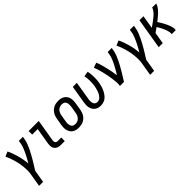

<svg xmlns="http://www.w3.org/2000/svg" viewBox="222 -1685 3057 3057"><g transform="rotate(-45 1750.0 -156.5)"><path d="M98 215 136 -13Q143 -56 142 -98Q141 -140 137 -181.5Q133 -223 124.5 -263Q116 -303 105 -342Q94 -381 80 -419Q66 -457 48 -493L129 -528Q150 -486 166 -441Q182 -396 195 -349.5Q208 -303 216.5 -255Q225 -207 229 -158Q244 -183 258 -208Q272 -233 285.5 -258.5Q299 -284 311 -309.5Q323 -335 334.5 -361.5Q346 -388 355 -414.5Q364 -441 368 -468L377 -520H468L459 -468Q452 -427 436 -386Q420 -345 401 -305.5Q382 -266 361 -227.5Q340 -189 317.5 -151Q295 -113 271.5 -75Q248 -37 224 0L188 215Z M810 0Q788 0 767 -3.5Q746 -7 728 -16.5Q710 -26 697 -42Q684 -58 678 -77Q672 -96 672 -118Q672 -140 675 -161L722 -440H597V-520H825L763 -148Q761 -135 762 -122.5Q763 -110 769 -100Q775 -90 786 -85Q797 -80 810 -80H891V0Z M1204 8Q1175 8 1147 2Q1119 -4 1096 -19Q1073 -34 1058 -56.5Q1043 -79 1036 -106Q1029 -133 1029 -162Q1029 -191 1034 -221L1054 -341Q1058 -365 1066.5 -390Q1075 -415 1089.5 -437.5Q1104 -460 1124.5 -478Q1145 -496 1169 -507.5Q1193 -519 1218.5 -523.5Q1244 -528 1269 -528Q1298 -528 1326 -522Q1354 -516 1377 -501Q1400 -486 1415.5 -463.5Q1431 -441 1438 -414Q1445 -387 1444.5 -358Q1444 -329 1439 -299L1419 -179Q1415 -155 1406.5 -130Q1398 -105 1384 -82.5Q1370 -60 1349.5 -42Q1329 -24 1305 -12.5Q1281 -1 1255 3.5Q1229 8 1204 8ZM1206 -72Q1229 -72 1251.5 -80.5Q1274 -89 1291 -107Q1308 -125 1317.5 -147.5Q1327 -170 1331 -193L1351 -313Q1353 -329 1353.5 -345Q1354 -361 1352 -376.5Q1350 -392 1343.5 -406Q1337 -420 1326 -430Q1315 -440 1299.5 -444Q1284 -448 1268 -448Q1245 -448 1222 -439.5Q1199 -431 1182 -413Q1165 -395 1156 -372.5Q1147 -350 1143 -327L1123 -207Q1120 -191 1119.5 -175Q1119 -159 1121.5 -143.5Q1124 -128 1130 -114Q1136 -100 1147.5 -90Q1159 -80 1174.5 -76Q1190 -72 1206 -72Z M1699 8Q1671 8 1644.5 1Q1618 -6 1597 -21.5Q1576 -37 1562 -60Q1548 -83 1542 -109.5Q1536 -136 1536.5 -164Q1537 -192 1542 -221L1592 -520H1683L1631 -207Q1628 -192 1627.5 -177Q1627 -162 1628.5 -147Q1630 -132 1634.5 -118Q1639 -104 1648 -93.5Q1657 -83 1671 -77.5Q1685 -72 1701 -72Q1717 -72 1734 -78Q1751 -84 1764 -96Q1777 -108 1787.5 -123Q1798 -138 1806 -153.5Q1814 -169 1820 -185.5Q1826 -202 1830.5 -218Q1835 -234 1839 -250.5Q1843 -267 1846 -284Q1855 -341 1854 -397.5Q1853 -454 1842 -508L1930 -523Q1942 -462 1943.5 -399Q1945 -336 1935 -271Q1929 -240 1920.5 -208.5Q1912 -177 1898.5 -146.5Q1885 -116 1866 -87Q1847 -58 1821.5 -35.5Q1796 -13 1763.5 -2.5Q1731 8 1699 8Z M2133 0Q2140 -44 2136.5 -87.5Q2133 -131 2126.5 -173Q2120 -215 2112 -256.5Q2104 -298 2094 -339Q2084 -380 2072 -420.5Q2060 -461 2045 -500L2129 -528Q2147 -484 2160 -438Q2173 -392 2184 -345Q2195 -298 2204.5 -250.5Q2214 -203 2220 -154Q2235 -179 2250.5 -204.5Q2266 -230 2280 -255.5Q2294 -281 2307.5 -307Q2321 -333 2332.5 -359.5Q2344 -386 2354 -413Q2364 -440 2368 -468L2377 -520H2468L2459 -468Q2452 -427 2436 -386Q2420 -345 2401 -305.5Q2382 -266 2361 -227.5Q2340 -189 2317 -151Q2294 -113 2271 -75Q2248 -37 2224 0Z M2598 215 2636 -13Q2643 -56 2642 -98Q2641 -140 2637 -181.5Q2633 -223 2624.5 -263Q2616 -303 2605 -342Q2594 -381 2580 -419Q2566 -457 2548 -493L2629 -528Q2650 -486 2666 -441Q2682 -396 2695 -349.5Q2708 -303 2716.5 -255Q2725 -207 2729 -158Q2744 -183 2758 -208Q2772 -233 2785.5 -258.5Q2799 -284 2811 -309.5Q2823 -335 2834.5 -361.5Q2846 -388 2855 -414.5Q2864 -441 2868 -468L2877 -520H2968L2959 -468Q2952 -427 2936 -386Q2920 -345 2901 -305.5Q2882 -266 2861 -227.5Q2840 -189 2817.5 -151Q2795 -113 2771.5 -75Q2748 -37 2724 0L2688 215Z M3006 0 3092 -520H3183L3146 -296Q3163 -307 3180 -319Q3197 -331 3213.5 -343Q3230 -355 3246.5 -367.5Q3263 -380 3279 -393Q3295 -406 3310 -420Q3325 -434 3338.5 -450Q3352 -466 3363 -483.5Q3374 -501 3377 -520H3468Q3464 -497 3451.5 -475Q3439 -453 3422.5 -433.5Q3406 -414 3388 -396.5Q3370 -379 3351 -362.5Q3332 -346 3312.5 -330Q3293 -314 3273 -299Q3288 -277 3302 -254Q3316 -231 3328.5 -207.5Q3341 -184 3353 -159.5Q3365 -135 3374 -109.5Q3383 -84 3389 -56.5Q3395 -29 3390 0H3299Q3303 -24 3298.5 -47Q3294 -70 3287 -91.5Q3280 -113 3271 -133.5Q3262 -154 3252 -174Q3242 -194 3231 -213.5Q3220 -233 3208 -251Q3189 -237 3169 -223Q3149 -209 3129 -195L3097 0Z"/></g></svg>

Font: Iosevka Curly Medium
Style: Italic
Weight: 500
Italic angle: -9°
Monospace: yes
Designer: Belleve Invis
Foundry: Belleve Invis
Version: Version 22.1.2; ttfautohint (v1.8.4)